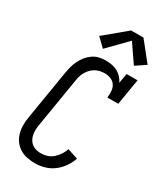

<svg xmlns="http://www.w3.org/2000/svg" viewBox="-240 -1063 982 1158"><g transform="rotate(30 251.5 -484.0)"><path d="M212 8Q183 8 155.5 2.5Q128 -3 105 -17Q82 -31 66 -53Q50 -75 42.5 -101.5Q35 -128 35 -157Q35 -186 40 -214L97 -559Q101 -582 107 -604Q113 -626 123.5 -647Q134 -668 149.5 -687Q165 -706 185 -719.5Q205 -733 228 -738Q251 -743 273 -743Q295 -743 316 -739Q337 -735 355 -725Q373 -715 387 -700Q401 -685 409 -667L421 -735H497L467 -554H391Q394 -576 392.5 -598.5Q391 -621 380 -638.5Q369 -656 348.5 -664.5Q328 -673 306 -673Q290 -673 273.5 -669.5Q257 -666 242.5 -658Q228 -650 215.5 -637.5Q203 -625 194.5 -610Q186 -595 181 -579.5Q176 -564 174 -548L117 -203Q114 -186 113.5 -168.5Q113 -151 116.5 -134.5Q120 -118 128 -104Q136 -90 149 -80Q162 -70 178.5 -66Q195 -62 212 -62Q234 -62 255.5 -69Q277 -76 294.5 -91.5Q312 -107 324.5 -126.5Q337 -146 344 -167L417 -143Q406 -111 386 -82Q366 -53 338 -32Q310 -11 277 -1.5Q244 8 212 8ZM221 -795 163 -851 313 -976H399L503 -846L434 -800L348 -925Z"/></g></svg>

Font: Iosevka Gothic
Style: Italic
Weight: 400
Italic angle: -9°
Monospace: yes
Designer: Belleve Invis
Foundry: Belleve Invis
Version: Version 15.5.1; ttfautohint (v1.8.4)